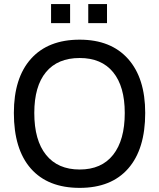

<svg xmlns="http://www.w3.org/2000/svg" viewBox="-20 -910 779 940"><path d="M230 -890.1H323.2V-796.9H230ZM412.1 -890.1H503.9V-796.9H412.1ZM690.9 -356.9Q690.9 -180.2 607.9 -85.2Q524.9 9.8 370.1 9.8Q214.4 9.8 131.1 -84.7Q47.9 -179.2 47.9 -356.9Q47.9 -528.8 131.8 -622.3Q215.8 -715.8 370.1 -715.8Q522.9 -715.8 606.9 -621.8Q690.9 -527.8 690.9 -356.9ZM147.9 -356.9Q147.9 -223.1 205.6 -151.6Q263.2 -80.1 370.1 -80.1Q477.1 -80.1 533.9 -152.1Q590.8 -224.1 590.8 -356.9Q590.8 -486.8 533.9 -556.4Q477.1 -626 370.1 -626Q262.2 -626 205.1 -556.9Q147.9 -487.8 147.9 -356.9Z"/></svg>

Font: Sarala
Style: Regular
Weight: 400
Designer: Andres Torresi
Foundry: Huerta Tipografica
Version: Version 1.004;PS 001.003;hotconv 1.0.70;makeotf.lib2.5.58329